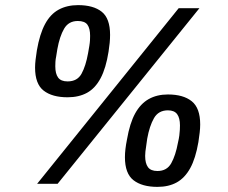

<svg xmlns="http://www.w3.org/2000/svg" viewBox="-20 -718 890 750"><path d="M125 0 678 -686H759L205 0ZM244 -338Q184 -338 150.5 -364Q117 -390 117 -454Q117 -468 119 -485Q121 -502 124 -521Q135 -585 156 -624Q177 -663 209.5 -680.5Q242 -698 285 -698Q345 -698 377.5 -672Q410 -646 410 -582Q410 -567 408.5 -551Q407 -535 404 -516Q394 -452 373 -412.5Q352 -373 320 -355.5Q288 -338 244 -338ZM595 12Q535 12 501.5 -14Q468 -40 468 -104Q468 -119 470 -136Q472 -153 476 -173Q487 -237 508 -275Q529 -313 561 -331Q593 -349 636 -349Q696 -349 729 -322.5Q762 -296 762 -232Q762 -217 760 -200Q758 -183 755 -163Q744 -99 723 -61Q702 -23 670.5 -5.5Q639 12 595 12ZM244 -400Q282 -400 298.5 -430Q315 -460 324 -510Q327 -527 329 -539Q331 -551 331.5 -560.5Q332 -570 332 -578Q332 -607 321.5 -621.5Q311 -636 284 -636Q248 -636 230.5 -606Q213 -576 204 -526Q202 -510 199.5 -498Q197 -486 196.5 -476.5Q196 -467 196 -459Q196 -430 207 -415Q218 -400 244 -400ZM595 -50Q632 -50 649 -80.5Q666 -111 675 -160Q679 -177 680.5 -189Q682 -201 682.5 -211Q683 -221 683 -228Q683 -257 672 -272Q661 -287 636 -287Q599 -287 581.5 -256.5Q564 -226 555 -176Q553 -160 551 -147.5Q549 -135 548 -126Q547 -117 547 -109Q547 -80 558 -65Q569 -50 595 -50Z"/></svg>

Font: Archivo SemiCondensed Medium
Style: Italic
Weight: 500
Width: 4
Italic angle: -10°
Designer: Hector Gatti
Foundry: Omnibus-Type
Version: Version 2.001